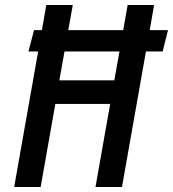

<svg xmlns="http://www.w3.org/2000/svg" viewBox="-20 -745 690 765"><path d="M132 -540H93.5L115.5 -625H147L164.5 -725H270L252 -625H471L488.5 -725H594L576.5 -625H649.5L628 -540H561.5L466 0H360.5L419 -331H200.5L142 0H36.5ZM435.5 -425 456 -540H237L216.5 -425Z"/></svg>

Font: JuliaMono MediumItalic
Style: Regular
Weight: 500
Italic angle: -9°
Monospace: yes
Designer: cormullion
Foundry: corm
Version: Version 0.049; ttfautohint (v1.8.4)